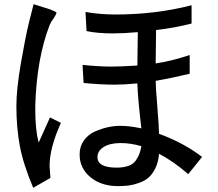

<svg xmlns="http://www.w3.org/2000/svg" viewBox="-20 -743 1040 914"><path d="M721 -358Q721 -333 729 -234.5Q737 -136 737 -106Q853 -64 942 4L876 86Q806 25 737 -11Q734 28 720 57Q706 86 687.5 102Q669 118 642.5 127.5Q616 137 593.5 140Q571 143 542 143Q462 143 410.5 100.5Q359 58 359 -8Q359 -46 379.5 -74.5Q400 -103 432 -117Q464 -131 494 -137.5Q524 -144 552 -144Q596 -144 653 -132Q636 -273 634 -346Q573 -340 524 -340Q462 -340 378 -348L373 -434Q453 -426 509 -426Q552 -426 634 -431L636 -590Q570 -584 516 -584Q444 -584 392 -595L387 -686Q455 -674 531 -674Q721 -674 892 -718V-631Q810 -610 723 -600L721 -441Q796 -452 883 -481V-392Q796 -371 721 -358ZM554 -62Q504 -62 474 -43.5Q444 -25 444 5Q444 55 535 55Q569 55 592 46.5Q615 38 626.5 21Q638 4 643.5 -10.5Q649 -25 653 -47Q603 -62 554 -62ZM140 -723Q150 -720 165.5 -715Q181 -710 187.5 -708Q194 -706 204 -703Q214 -700 219 -698Q224 -696 230 -693.5Q236 -691 240 -689Q244 -687 249 -684Q249 -674 225 -641L216 -623Q155 -465 148 -243V-216Q148 -126 164 -64L218 -184L270 -158Q216 -39 216 47Q216 57 220 104L138 151Q90 37 74 -50Q58 -137 58 -238Q58 -318 79.5 -442.5Q101 -567 118 -636.5Q135 -706 140 -723Z"/></svg>

Font: cwTeXHei
Style: Medium
Weight: 500
Version: Version 1.17